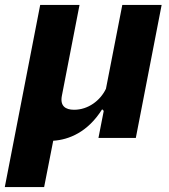

<svg xmlns="http://www.w3.org/2000/svg" viewBox="-48 -561 688 781"><path d="M131.5 200 168.5 11.5C233 7.5 309.5 -24 367.5 -116.5L374 -110L352.5 0H504.5L609.5 -541H449.5L383 -200C360 -151.5 310 -114.5 253.5 -114.5C218 -114.5 196 -130 203.5 -170.5L275.5 -541H115.5L-28.5 200Z"/></svg>

Font: Monaspace Krypton ExtraBold
Style: Italic
Weight: 800
Italic angle: -11°
Designer: Riley Cran & the Lettermatic Team
Foundry: Lettermatic
Version: Version 1.101 (Monaspace Krypton)